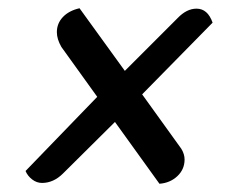

<svg xmlns="http://www.w3.org/2000/svg" viewBox="-20 -463 594 466"><path d="M133 -42Q110 -19 82 -19Q69 -19 58 -27.5Q47 -36 42 -48L216 -228L129 -349Q118 -368 118 -385Q118 -406 132.5 -421.5Q147 -437 173 -443L283 -291L411 -419Q433 -442 457 -442Q484 -442 496 -408L325 -234L420 -102Q428 -89 428 -76Q428 -52 410.5 -35.5Q393 -19 367 -17L259 -167Z"/></svg>

Font: Sansita SW
Style: Italic
Weight: 400
Italic angle: -11°
Designer: Pablo Cosgaya
Foundry: Omnibus-Type
Version: Version 1.000